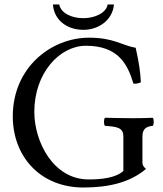

<svg xmlns="http://www.w3.org/2000/svg" viewBox="-20 -826 725 856"><path d="M377 -658C210 -658 37 -527 37 -307C37 -127 161 10 352 10C470 10 563 -15 631 -73C620 -82 615 -90 615 -101V-217C615 -252 632 -262 661 -265C667 -271 667 -295 661 -301C637 -300 612 -299 572 -299C539 -299 492 -300 448 -301C442 -295 442 -271 448 -265C503 -261 530 -257 530 -217V-64C496 -32 429 -26 375 -26C217 -26 133 -195 133 -327C133 -502 247 -622 363 -622C508 -622 549 -539 575 -453C586 -452 597 -454 608 -459C606 -501 601 -541 585 -613C525 -623 488 -658 377 -658ZM488 -806H460C453 -767 401 -745 352 -745C299 -745 252 -767 244 -806H216C221 -736 279 -693 352 -693C418 -693 482 -735 488 -806Z"/></svg>

Font: Libertinus Serif
Style: Regular
Weight: 400
Designer: Philipp H. Poll, Khaled Hosny
Foundry: Caleb Maclennan
Version: Version 7.050;RELEASE